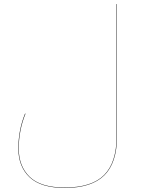

<svg xmlns="http://www.w3.org/2000/svg" viewBox="-20 -750 694 942"><path d="M554 -730V-80Q554 48 492 110Q430 172 298 172Q180 172 125 119.5Q70 67 70 -21Q70 -112 103 -193L105 -192Q72 -111 72 -21Q72 66 126 118Q180 170 298 170Q430 170 491 108.5Q552 47 552 -80V-730Z"/></svg>

Font: FiraGO Two
Style: Regular
Weight: 100
Designer: bBox Type
Foundry: bBox Type GmbH
Version: Version 1.001